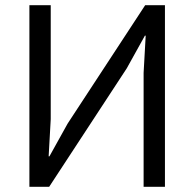

<svg xmlns="http://www.w3.org/2000/svg" viewBox="-20 -718 747 738"><path d="M93 -698V0H169L467 -455L537 -581H540L532 -438V0H614V-698H538L240 -243L170 -117H167L175 -260V-698Z"/></svg>

Font: Braiins Sans
Style: Regular
Weight: 400
Designer: Mike Abbink, Paul van der Laan, Pieter van Rosmalen, Jiri Chlebus, Lubos Buracinsky
Foundry: Bold Monday, Sudetype
Version: Version 1.000;hotconv 1.0.109;makeotfexe 2.5.65596